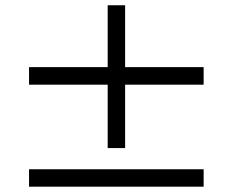

<svg xmlns="http://www.w3.org/2000/svg" viewBox="-20 -765 880 726"><path d="M387.2 -745.1H453.1V-511.2H750V-444.8H453.1V-205.1H387.2V-444.8H89.8V-511.2H387.2ZM89.8 -125H750V-59.1H89.8Z"/></svg>

Font: BIZ UDPMincho
Style: Bold
Weight: 700
Designer: TypeBank Co., Ltd.
Foundry: Morisawa Inc.
Version: Version 1.06